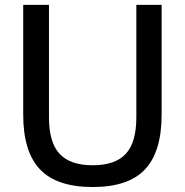

<svg xmlns="http://www.w3.org/2000/svg" viewBox="-20 -760 760 790"><path d="M361.5 9.5Q213.5 9.5 144.5 -63.2Q75.5 -136 75.5 -288V-740H181.5V-277Q181.5 -174 225.2 -127Q269 -80 361.5 -80Q454 -80 497.5 -127Q541 -174 541 -277V-740H645V-288Q645 -136 576.8 -63.2Q508.5 9.5 361.5 9.5Z"/></svg>

Font: Encode Sans Md
Style: Regular
Weight: 500
Designer: Multiple Designers
Foundry: Impallari Type
Version: Version 3.002; ttfautohint (v1.8.3) -l 8 -r 50 -G 200 -x 14 